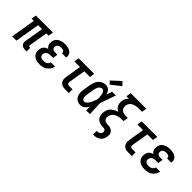

<svg xmlns="http://www.w3.org/2000/svg" viewBox="136 -1902 3229 3229"><g transform="rotate(45 1750.0 -288.0)"><path d="M366 8Q342 8 319 2Q296 -4 280 -19Q264 -34 259 -57.5Q254 -81 258 -105L314 -442H220L146 0H45L118 -442H64L78 -530H485L470 -442H416L360 -105Q359 -100 359.5 -95Q360 -90 363 -86.5Q366 -83 370.5 -81.5Q375 -80 380 -80H396V8Z M704 8Q678 8 652.5 4.5Q627 1 604 -9Q581 -19 562.5 -35Q544 -51 533 -73Q522 -95 519.5 -120.5Q517 -146 521 -172Q524 -191 532 -209.5Q540 -228 554.5 -242Q569 -256 586.5 -265.5Q604 -275 623 -281Q608 -291 597 -304.5Q586 -318 580 -334.5Q574 -351 573.5 -369.5Q573 -388 576 -407Q579 -427 587.5 -447Q596 -467 611.5 -483Q627 -499 646 -510Q665 -521 685 -527Q705 -533 726 -535.5Q747 -538 767 -538Q789 -538 811 -535.5Q833 -533 853.5 -526.5Q874 -520 891.5 -509Q909 -498 921 -481Q933 -464 938 -442.5Q943 -421 939 -399Q939 -397 938.5 -395Q938 -393 937 -391H837Q837 -392 837.5 -393Q838 -394 838 -394Q840 -408 834 -420Q828 -432 817.5 -438.5Q807 -445 793.5 -447.5Q780 -450 767 -450Q752 -450 737.5 -448Q723 -446 709.5 -439Q696 -432 686.5 -419Q677 -406 675 -392Q672 -376 676 -361Q680 -346 690.5 -336.5Q701 -327 716 -323.5Q731 -320 747 -320H802L788 -232H732Q720 -232 708.5 -230.5Q697 -229 685.5 -226Q674 -223 662.5 -217.5Q651 -212 642 -203.5Q633 -195 628 -183.5Q623 -172 621 -161Q618 -143 622.5 -126Q627 -109 639.5 -98.5Q652 -88 669 -84Q686 -80 704 -80Q721 -80 738 -83Q755 -86 771 -95Q787 -104 798.5 -118.5Q810 -133 813 -151H914Q909 -127 899 -105.5Q889 -84 873.5 -65Q858 -46 838 -31Q818 -16 795.5 -7.5Q773 1 749.5 4.5Q726 8 704 8Z M1305 0Q1283 0 1262 -3.5Q1241 -7 1223 -17Q1205 -27 1192 -42.5Q1179 -58 1172.5 -77.5Q1166 -97 1166 -118.5Q1166 -140 1170 -162L1216 -442H1082L1096 -530H1466L1452 -442H1318L1269 -148Q1267 -137 1267 -126.5Q1267 -116 1271.5 -107Q1276 -98 1285 -93Q1294 -88 1305 -88H1392V0Z M1676 8Q1648 8 1622 1Q1596 -6 1576 -22.5Q1556 -39 1544 -62.5Q1532 -86 1527 -112Q1522 -138 1523.5 -166Q1525 -194 1529 -221L1551 -351Q1555 -375 1562 -398Q1569 -421 1580.5 -442.5Q1592 -464 1609.5 -483Q1627 -502 1648 -514.5Q1669 -527 1693 -532.5Q1717 -538 1740 -538Q1763 -538 1784 -529Q1805 -520 1819.5 -504Q1834 -488 1843 -468Q1852 -448 1858 -427Q1866 -452 1874 -478Q1882 -504 1890 -530H1980Q1956 -461 1932.5 -392Q1909 -323 1883 -255Q1887 -191 1889 -127.5Q1891 -64 1895 0H1805Q1805 -22 1805.5 -44.5Q1806 -67 1807 -89Q1795 -71 1782 -54Q1769 -37 1752.5 -22.5Q1736 -8 1716 0Q1696 8 1676 8ZM1676 -80Q1691 -80 1704.5 -88Q1718 -96 1728.5 -107.5Q1739 -119 1747.5 -132.5Q1756 -146 1763 -159.5Q1770 -173 1776 -187Q1782 -201 1787.5 -215Q1793 -229 1798.5 -243Q1804 -257 1809 -271Q1809 -285 1808 -298Q1807 -311 1806 -324.5Q1805 -338 1803.5 -351Q1802 -364 1799 -377Q1796 -390 1792.5 -402Q1789 -414 1782 -424.5Q1775 -435 1764.5 -442.5Q1754 -450 1740 -450Q1727 -450 1714.5 -445Q1702 -440 1692.5 -431Q1683 -422 1675.5 -410.5Q1668 -399 1663 -387Q1658 -375 1655 -362.5Q1652 -350 1650 -337L1628 -207Q1626 -194 1625 -180.5Q1624 -167 1624 -154Q1624 -141 1626.5 -128Q1629 -115 1635 -104Q1641 -93 1652 -86.5Q1663 -80 1676 -80ZM1778 -585 1729 -635 1887 -781 1948 -719Z M2174 205V117H2198Q2210 117 2222.5 113.5Q2235 110 2244.5 102Q2254 94 2260 82.5Q2266 71 2268 59Q2270 43 2265 29.5Q2260 16 2247.5 8.5Q2235 1 2219.5 0.5Q2204 0 2189 -0.5Q2174 -1 2159 -3.5Q2144 -6 2130 -10.5Q2116 -15 2103.5 -21.5Q2091 -28 2080.5 -37Q2070 -46 2061 -57.5Q2052 -69 2046 -81.5Q2040 -94 2036.5 -108.5Q2033 -123 2031.5 -137.5Q2030 -152 2031 -167.5Q2032 -183 2035 -198Q2038 -218 2045 -237.5Q2052 -257 2064 -274.5Q2076 -292 2092 -306Q2108 -320 2126.5 -331.5Q2145 -343 2164.5 -351Q2184 -359 2203 -364Q2180 -376 2160.5 -394Q2141 -412 2129.5 -436Q2118 -460 2116 -488.5Q2114 -517 2119 -545Q2121 -559 2125 -573Q2129 -587 2136.5 -600.5Q2144 -614 2154 -625.5Q2164 -637 2175 -647H2116L2130 -735H2500L2486 -647H2404Q2385 -647 2365.5 -645Q2346 -643 2327 -638Q2308 -633 2289 -624Q2270 -615 2254.5 -601Q2239 -587 2230 -568.5Q2221 -550 2218 -531Q2215 -512 2216.5 -493.5Q2218 -475 2226.5 -459.5Q2235 -444 2249 -433Q2263 -422 2280 -415.5Q2297 -409 2315.5 -406.5Q2334 -404 2353 -404H2390L2376 -316H2339Q2317 -316 2295.5 -314Q2274 -312 2253 -306Q2232 -300 2211.5 -290Q2191 -280 2174.5 -264Q2158 -248 2148 -227.5Q2138 -207 2134 -186Q2131 -165 2135 -145Q2139 -125 2152.5 -111Q2166 -97 2186 -92.5Q2206 -88 2227 -87.5Q2248 -87 2268 -84Q2288 -81 2306 -73Q2324 -65 2338.5 -52Q2353 -39 2361.5 -21.5Q2370 -4 2371 17Q2372 38 2369 59Q2364 88 2350.5 117Q2337 146 2312.5 166.5Q2288 187 2258 196Q2228 205 2198 205Z M2805 0Q2783 0 2762 -3.5Q2741 -7 2723 -17Q2705 -27 2692 -42.5Q2679 -58 2672.5 -77.5Q2666 -97 2666 -118.5Q2666 -140 2670 -162L2716 -442H2582L2596 -530H2966L2952 -442H2818L2769 -148Q2767 -137 2767 -126.5Q2767 -116 2771.5 -107Q2776 -98 2785 -93Q2794 -88 2805 -88H2892V0Z M3204 8Q3178 8 3152.5 4.5Q3127 1 3104 -9Q3081 -19 3062.5 -35Q3044 -51 3033 -73Q3022 -95 3019.5 -120.5Q3017 -146 3021 -172Q3024 -191 3032 -209.5Q3040 -228 3054.5 -242Q3069 -256 3086.5 -265.5Q3104 -275 3123 -281Q3108 -291 3097 -304.5Q3086 -318 3080 -334.5Q3074 -351 3073.5 -369.5Q3073 -388 3076 -407Q3079 -427 3087.5 -447Q3096 -467 3111.5 -483Q3127 -499 3146 -510Q3165 -521 3185 -527Q3205 -533 3226 -535.5Q3247 -538 3267 -538Q3289 -538 3311 -535.5Q3333 -533 3353.5 -526.5Q3374 -520 3391.5 -509Q3409 -498 3421 -481Q3433 -464 3438 -442.5Q3443 -421 3439 -399Q3439 -397 3438.5 -395Q3438 -393 3437 -391H3337Q3337 -392 3337.5 -393Q3338 -394 3338 -394Q3340 -408 3334 -420Q3328 -432 3317.5 -438.5Q3307 -445 3293.5 -447.5Q3280 -450 3267 -450Q3252 -450 3237.5 -448Q3223 -446 3209.5 -439Q3196 -432 3186.5 -419Q3177 -406 3175 -392Q3172 -376 3176 -361Q3180 -346 3190.5 -336.5Q3201 -327 3216 -323.5Q3231 -320 3247 -320H3302L3288 -232H3232Q3220 -232 3208.5 -230.5Q3197 -229 3185.5 -226Q3174 -223 3162.5 -217.5Q3151 -212 3142 -203.5Q3133 -195 3128 -183.5Q3123 -172 3121 -161Q3118 -143 3122.5 -126Q3127 -109 3139.5 -98.5Q3152 -88 3169 -84Q3186 -80 3204 -80Q3221 -80 3238 -83Q3255 -86 3271 -95Q3287 -104 3298.5 -118.5Q3310 -133 3313 -151H3414Q3409 -127 3399 -105.5Q3389 -84 3373.5 -65Q3358 -46 3338 -31Q3318 -16 3295.5 -7.5Q3273 1 3249.5 4.5Q3226 8 3204 8Z"/></g></svg>

Font: Iosevka Slab Semibold Oblique
Style: Regular
Weight: 600
Italic angle: -9°
Monospace: yes
Designer: Belleve Invis
Foundry: Belleve Invis
Version: Version 11.1.1; ttfautohint (v1.8.3)